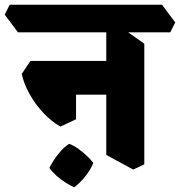

<svg xmlns="http://www.w3.org/2000/svg" viewBox="-76 -675 762 813"><path d="M488 43 374 -19V-590L430 -564L535 -490V21ZM180 -139Q142 -160 107 -197.5Q72 -235 48 -279Q24 -323 16 -362L53 -417H179L246 -375V-170ZM159 -274 128 -417H449L471 -274ZM0 -538 -56 -613 -35 -655H610L666 -580L645 -538ZM238 118Q222 111 201.5 98Q181 85 162.5 68.5Q144 52 133 36Q148 6 171 -23Q194 -52 217 -66Q236 -59 255.5 -45Q275 -31 292 -15Q309 1 319 15Q308 43 285 72Q262 101 238 118Z"/></svg>

Font: Eczar
Style: Bold
Weight: 700
Designer: Vaibhav Singh
Foundry: Rosetta Type Foundry
Version: Version 2.000